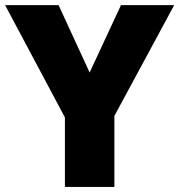

<svg xmlns="http://www.w3.org/2000/svg" viewBox="-20 -734 704 754"><path d="M332 -449.2 455.1 -713.9H664.1L429.2 -278.8V0H234.9V-272.9L0 -713.9H210Z"/></svg>

Font: Open Sans ExtraBold
Style: Regular
Weight: 800
Designer: Monotype Design Team
Foundry: Monotype Imaging Inc.
Version: Version 3.003; ttfautohint (v1.8.4)